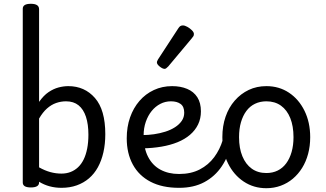

<svg xmlns="http://www.w3.org/2000/svg" viewBox="-20 -973 1717 1012"><path d="M143 15Q121 15 110.5 8.5Q100 2 100 -11V-927Q100 -940 110.5 -946.5Q121 -953 143 -953Q164 -953 175 -946Q186 -939 186 -924V-436Q210 -470 236 -487.5Q262 -505 288.5 -512Q315 -519 340 -519Q426 -519 480.5 -456.5Q535 -394 535 -266Q535 -214 525 -170Q515 -126 496 -91.5Q477 -57 449 -33Q421 -9 384.5 4Q348 17 304 17Q271 17 241.5 9Q212 1 186 -15V-11Q186 2 175 8.5Q164 15 143 15ZM186 -91Q216 -74 245 -66Q274 -58 304 -58Q330 -58 352 -66.5Q374 -75 391.5 -91.5Q409 -108 421 -132.5Q433 -157 439.5 -190Q446 -223 446 -263Q446 -318 433 -357.5Q420 -397 394 -418Q368 -439 328 -439Q301 -439 275.5 -430Q250 -421 227.5 -401Q205 -381 186 -348Z M923 17Q835 17 773.5 -15Q712 -47 680 -106Q648 -165 648 -244Q648 -304 665.5 -354Q683 -404 715 -441Q747 -478 791 -498.5Q835 -519 887 -519Q932 -519 966.5 -504.5Q1001 -490 1020 -460.5Q1039 -431 1039 -386Q1039 -348 1024 -317Q1009 -286 981.5 -262.5Q954 -239 916 -223.5Q878 -208 831 -200Q784 -192 731 -191V-261Q761 -261 792 -265.5Q823 -270 851.5 -279Q880 -288 902.5 -302.5Q925 -317 938 -336Q951 -355 951 -379Q951 -411 932 -425Q913 -439 881 -439Q851 -439 825 -425.5Q799 -412 779.5 -388Q760 -364 748.5 -331Q737 -298 737 -259Q737 -192 760.5 -146.5Q784 -101 826 -78.5Q868 -56 923 -56Q938 -56 945 -45Q952 -34 952 -19.5Q952 -5 945 6Q938 17 923 17Z M925 17Q911 17 904 6Q897 -5 897 -19.5Q897 -34 904 -45Q911 -56 925 -56Q987 -56 1033 -80Q1079 -104 1109 -144.5Q1139 -185 1154 -235Q1158 -247 1170 -247.5Q1182 -248 1192.5 -240.5Q1203 -233 1200 -221Q1185 -150 1149 -96.5Q1113 -43 1057 -13Q1001 17 925 17Z M848 -610Q837 -610 822 -622Q807 -634 807 -644Q807 -647 808 -650Q809 -653 813 -660L920 -824Q925 -832 930.5 -835.5Q936 -839 944 -839Q954 -839 967.5 -831.5Q981 -824 991.5 -813.5Q1002 -803 1002 -794Q1002 -787 999.5 -782.5Q997 -778 990 -770L867 -623Q855 -610 848 -610Z M1384 19Q1317 19 1264.5 -16Q1212 -51 1182 -111.5Q1152 -172 1152 -250Q1152 -309 1169 -358Q1186 -407 1217.5 -443Q1249 -479 1291 -499Q1333 -519 1384 -519Q1451 -519 1503 -484.5Q1555 -450 1585 -389Q1615 -328 1615 -250Q1615 -203 1604 -162Q1593 -121 1572.5 -88Q1552 -55 1523.5 -31Q1495 -7 1459.5 6Q1424 19 1384 19ZM1384 -61Q1417 -61 1443.5 -74Q1470 -87 1488.5 -112Q1507 -137 1517 -172Q1527 -207 1527 -250Q1527 -308 1510 -350.5Q1493 -393 1461 -416Q1429 -439 1384 -439Q1351 -439 1324 -426Q1297 -413 1278.5 -388Q1260 -363 1250 -328.5Q1240 -294 1240 -250Q1240 -192 1257.5 -149.5Q1275 -107 1307 -84Q1339 -61 1384 -61Z"/></svg>

Font: Playwrite US Modern
Style: Regular
Weight: 400
Designer: Veronika Burian, José Scaglione
Foundry: TypeTogether
Version: Version 1.002